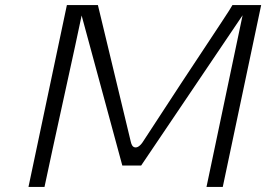

<svg xmlns="http://www.w3.org/2000/svg" viewBox="-20 -735 1047 755"><path d="M535 -84H461L301 -674Q283 -587 232.5 -357.5Q182 -128 155 0H92L243 -715H365L494 -179Q498 -160 507 -156.5Q516 -153 525.5 -159.5Q535 -166 543 -179Q626 -307 694 -410Q762 -513 794.5 -562Q827 -611 850 -646Q873 -681 881 -693.5Q889 -706 894 -715H1007L856 0H792L934 -675Q860 -566 720 -358Q580 -150 535 -84Z"/></svg>

Font: Afta sans
Style: Italic
Weight: 400
Italic angle: -12°
Designer: par.qink
Foundry: Oriol Esparraguera Font
Version: Version 1.000